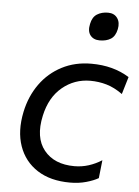

<svg xmlns="http://www.w3.org/2000/svg" viewBox="-53 -774 600 826"><g transform="rotate(5 247.0 -361.0)"><path d="M280.5 10Q195.5 10 139 -26.5Q82.5 -63 60 -127.5Q37.5 -192 55 -276Q69.5 -344.5 107 -396.8Q144.5 -449 201 -478.2Q257.5 -507.5 328 -507.5Q423 -507.5 492 -464L469.5 -389Q434 -414.5 400 -424.2Q366 -434 330 -434Q261.5 -434 209 -390.5Q156.5 -347 139 -266.5Q118 -171 162 -116.5Q206 -62 293 -62Q325 -62 354.8 -71.5Q384.5 -81 411 -98L402.5 -20Q382 -8 350 1Q318 10 280.5 10ZM354.5 -610.5Q327.5 -610.5 313.8 -628.2Q300 -646 307 -677.5Q313 -707.5 332.8 -720Q352.5 -732.5 380 -732.5Q407 -732.5 420.5 -713.5Q434 -694.5 428 -665.5Q421.5 -634.5 402.2 -622.5Q383 -610.5 354.5 -610.5Z"/></g></svg>

Font: Commissioner
Style: Italic
Weight: 400
Italic angle: -12°
Designer: Kostas Bartsokas
Foundry: Kostas Bartsokas
Version: Version 1.000; ttfautohint (v1.8.3)